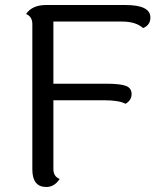

<svg xmlns="http://www.w3.org/2000/svg" viewBox="-20 -737 648 766"><path d="M164 -717H481Q580 -717 580 -667Q580 -637 551 -625Q522 -651 466 -651H193V-403H404Q459 -403 482 -394.5Q505 -386 505 -361.5Q505 -337 481 -323Q454 -337 396 -337H193V-62Q193 -33 218 -23Q197 9 165 9Q109 9 109 -61V-641Q109 -671 84 -681Q108 -717 164 -717Z"/></svg>

Font: Laila
Style: Regular
Weight: 400
Designer: Hitesh Malaviya
Foundry: Indian Type Foundry
Version: Version 1.302;PS 1.0;hotconv 1.0.78;makeotf.lib2.5.61930; tt